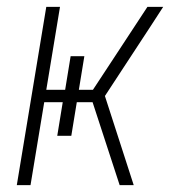

<svg xmlns="http://www.w3.org/2000/svg" viewBox="-20 -540 540 560"><path d="M29 0 115 -520H155L115 -278H170L186 -376H226L210 -278H251L301 -354L410 -520H456L419 -463L286 -260L370 0H329L250 -242H204L188 -144H147L163 -242H109L69 0Z"/></svg>

Font: Iosevka SS04 XLt Obl
Style: Regular
Weight: 200
Italic angle: -9°
Monospace: yes
Designer: Belleve Invis
Foundry: Belleve Invis
Version: Version 19.0.0; ttfautohint (v1.8.4)